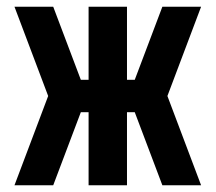

<svg xmlns="http://www.w3.org/2000/svg" viewBox="-20 -550 640 570"><path d="M23 0 123 -265 23 -530H138L220 -313H243V-530H357V-313H380L462 -530H577L477 -265L577 0H462L380 -217H357V0H243V-217H220L138 0Z"/></svg>

Font: Iosevka Curly XBdEx
Style: Regular
Weight: 800
Width: 7
Monospace: yes
Designer: Belleve Invis
Foundry: Belleve Invis
Version: Version 11.1.0; ttfautohint (v1.8.3)